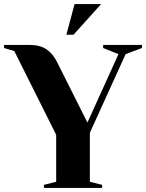

<svg xmlns="http://www.w3.org/2000/svg" viewBox="-20 -920 715 940"><path d="M195 -15 255 -30V-260L50 -670L0 -685V-700H125Q177 -700 208.5 -678Q240 -656 260 -615L408 -320L560 -655L485 -685V-700H675V-685L595 -655L420 -270V-30L480 -15V0H195ZM305 -750 345 -900H475L340 -750Z"/></svg>

Font: Yeseva One
Style: Regular
Weight: 400
Designer: Jovanny Lemonad
Foundry: Jovanny Lemonad
Version: Version 2.000